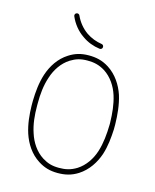

<svg xmlns="http://www.w3.org/2000/svg" viewBox="-113 -823 725 899"><g transform="rotate(15 250.0 -374.0)"><path d="M207 -647C232 -629 262 -618 292 -614C299 -613 305 -617 306 -624C307 -631 303 -637 296 -638C269 -642 243 -652 221 -667C195 -685 174 -711 161 -740C159 -746 151 -749 145 -746C139 -744 136 -736 139 -730C153 -697 177 -667 207 -647ZM79 -286C79 -288 79 -290 79 -292C79 -336 83 -380 97 -421C110 -462 135 -500 171 -523C197 -539 219 -546 253 -546C283 -546 309 -541 338 -523C374 -500 399 -462 412 -421C425 -380 429 -336 430 -292V-284C430 -283 430 -283 430 -283C430 -283 430 -282 430 -282C429 -237 425 -192 412 -151C399 -110 374 -72 338 -49C309 -31 283 -26 253 -26C219 -26 197 -33 171 -49C135 -72 110 -110 97 -151C83 -192 79 -236 79 -281C79 -283 79 -284 79 -286ZM436 -143C449 -183 453 -226 455 -267C455 -268 455 -269 455 -271C455 -272 455 -279 455 -292C454 -337 450 -384 436 -429C421 -474 393 -517 351 -544C318 -565 287 -571 253 -571C215 -571 186 -562 158 -544C115 -517 88 -474 73 -429C59 -386 55 -341 54 -297C54 -294 54 -291 54 -286C54 -281 54 -277 54 -274C55 -231 59 -186 73 -143C88 -98 115 -55 158 -28C186 -10 215 -1 253 -1C287 -1 318 -7 351 -28C393 -55 421 -98 436 -143Z"/></g></svg>

Font: LS
Style: LightAlt
Weight: 250
Designer: BSozoo
Foundry: BSozoo
Version: Version 001.000